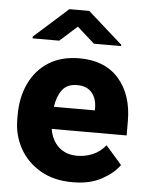

<svg xmlns="http://www.w3.org/2000/svg" viewBox="-54 -794 650 848"><g transform="rotate(5 271.0 -370.0)"><path d="M299.8 9.8Q215.8 9.8 156 -25.1Q96.2 -60.1 64.2 -118.2Q32.2 -176.3 32.2 -246.6V-265.1Q32.2 -343.8 61.5 -405.5Q90.8 -467.3 146.7 -502.7Q202.6 -538.1 283.2 -538.1Q396 -538.1 457.8 -467.5Q519.5 -397 519.5 -279.3V-216.8H187.5Q195.3 -167.5 227.1 -137.9Q258.8 -108.4 309.6 -108.4Q345.7 -108.4 378.4 -122.3Q411.1 -136.2 435.1 -166L506.3 -84.5Q481.9 -48.8 429.2 -19.5Q376.5 9.8 299.8 9.8ZM282.2 -419.4Q238.3 -419.4 216.6 -390.1Q194.8 -360.8 188.5 -314.9H370.1V-326.7Q369.6 -368.2 347.7 -393.8Q325.7 -419.4 282.2 -419.4ZM307.1 -750.5 460.9 -613.8V-607.9H340.3L263.2 -676.8L186.5 -607.9H68.4V-615.7L219.2 -750.5Z"/></g></svg>

Font: Vazirmatn UI ExtraBold
Style: Regular
Weight: 800
Designer: Saber Rastikerdar
Foundry: Saber Rastikerdar
Version: Version 33.003